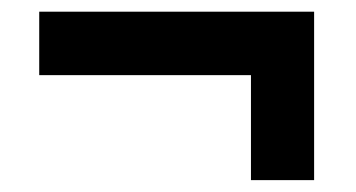

<svg xmlns="http://www.w3.org/2000/svg" viewBox="-20 -426 602 325"><path d="M404.8 -298.8H46.4V-406.2H511.7V-121.1H404.8Z"/></svg>

Font: Viking Open Sans
Style: Bold Italic
Weight: 700
Italic angle: -12°
Foundry: Ascender Corporation
Version: Version 2.000